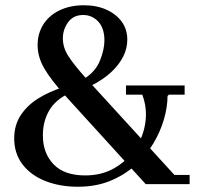

<svg xmlns="http://www.w3.org/2000/svg" viewBox="-20 -700 778 730"><path d="M569 -35H701V0H558ZM299 -400Q343 -427 360 -469.5Q377 -512 377 -546Q377 -593 353.5 -618Q330 -643 296 -643Q259 -643 239 -615.5Q219 -588 219 -554Q219 -519 240 -486.5Q261 -454 303 -407L675 0H534L229 -335Q173 -397 148 -440.5Q123 -484 123 -528Q123 -573 145 -607.5Q167 -642 207 -661Q247 -680 299 -680Q347 -680 384 -663.5Q421 -647 442.5 -618Q464 -589 464 -549Q464 -516 448.5 -485Q433 -454 402.5 -425.5Q372 -397 326 -374ZM459 -375H682V-340H622L617 -335Q617 -294 603.5 -247Q590 -200 563 -154.5Q536 -109 495 -72Q454 -35 399.5 -12.5Q345 10 276 10Q208 10 153 -11.5Q98 -33 66 -74.5Q34 -116 34 -174Q34 -224 58.5 -261.5Q83 -299 125 -325.5Q167 -352 222 -369L242 -345Q190 -320 166.5 -279Q143 -238 143 -185Q143 -118 183.5 -75.5Q224 -33 304 -33Q368 -33 417 -62Q466 -91 496 -137Q526 -183 533 -236.5Q540 -290 521 -340H459Z"/></svg>

Font: Brygada 1918 Medium
Style: Regular
Weight: 500
Designer: Mateusz Machalski | Borys Kosmynka | Przemek Hoffer
Foundry: NIEPODLEGLA 2018
Version: Version 3.006